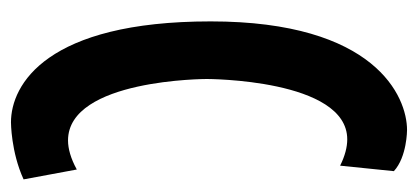

<svg xmlns="http://www.w3.org/2000/svg" viewBox="-226 -525 762 350"><g transform="rotate(90 155.0 -350.0)"><path d="M289 -109C269 -98 251 -93 236 -93C124 -93 124 -346 124 -346C124 -346 124 -602 234 -602C248 -602 264 -598 282 -589L292 -687C266 -711 217 -711 217 -711C156 -711 19 -653 19 -353C19 -54 134 11 203 11C203 11 257 11 307 -12Z"/></g></svg>

Font: Mouse Memoirs
Style: Regular
Weight: 400
Designer: Astigmatic (AOETI)
Foundry: Astigmatic (AOETI)
Version: Version 1.000